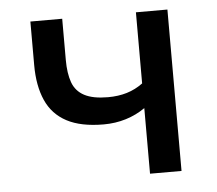

<svg xmlns="http://www.w3.org/2000/svg" viewBox="-42 -543 667 589"><g transform="rotate(-5 291.5 -248.5)"><path d="M397 0V-202Q370 -183 337.5 -173Q305 -163 269 -163Q199 -163 155.5 -186Q112 -209 92 -254Q72 -299 72 -363V-497H170V-370Q170 -329 180 -301Q190 -273 216.5 -259Q243 -245 289 -245Q321 -245 347.5 -253Q374 -261 397 -278V-497H494V0Z"/></g></svg>

Font: Nunito Sans 7pt SemiCondensed Medium
Style: Regular
Weight: 500
Width: 4
Designer: Vernon Adams
Foundry: Vernon Adams
Version: Version 3.101;gftools[0.9.27]